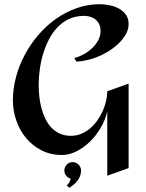

<svg xmlns="http://www.w3.org/2000/svg" viewBox="-20 -726 689 909"><path d="M588.9 -612.8Q588.9 -585 574 -560.5Q559.1 -536.1 536.9 -515.9Q514.6 -495.6 488.5 -480.2Q462.4 -464.8 439.9 -456.1Q416 -446.8 391.4 -441.2Q366.7 -435.5 341.8 -434.1L332 -451.2Q353 -456.5 375 -468.3Q397 -480 415 -496.8Q433.1 -513.7 444.6 -534.7Q456.1 -555.7 456.1 -580.1Q456.1 -597.2 450 -610.4Q443.8 -623.5 433.3 -632.6Q422.9 -641.6 408.7 -646.2Q394.5 -650.9 377.9 -650.9Q337.4 -650.9 305.9 -635.7Q274.4 -620.6 250.5 -595Q226.6 -569.3 210 -536.1Q193.4 -502.9 182.9 -466.6Q172.4 -430.2 167.7 -393.1Q163.1 -356 163.1 -323.2Q163.1 -298.8 165.8 -271.7Q168.5 -244.6 175.3 -217.8Q182.1 -190.9 193.4 -166.5Q204.6 -142.1 221.7 -123.5Q238.8 -105 262 -94Q285.2 -83 315.9 -83Q342.3 -83 365.2 -92.8Q388.2 -102.5 407.2 -118.7Q426.3 -134.8 441.2 -156.2Q456.1 -177.7 466.6 -201.2Q477.1 -224.6 482.4 -248.5Q487.8 -272.5 487.8 -293.9L588.9 -330.1V69.8L487.8 106V-198.2Q478.5 -158.2 456.8 -121.1Q435.1 -84 405.8 -55.4Q376.5 -26.9 342 -9.5Q307.6 7.8 272.9 7.8Q220.2 7.8 177.2 -13.9Q134.3 -35.6 104 -71.8Q73.7 -107.9 57.4 -154.8Q41 -201.7 41 -252Q41 -306.2 55.7 -361.1Q70.3 -416 97.2 -466.3Q124 -516.6 161.6 -560.5Q199.2 -604.5 244.9 -636.7Q290.5 -668.9 343 -687.5Q395.5 -706.1 452.1 -706.1Q473.1 -706.1 497.3 -701.4Q521.5 -696.8 541.7 -686Q562 -675.3 575.4 -657.5Q588.9 -639.6 588.9 -612.8ZM363.8 81.5Q363.8 94.7 359.4 106.7Q355 118.7 347.2 128.9Q339.4 139.2 329.3 147.7Q319.3 156.2 308.6 162.6L295.9 152.3Q302.2 146.5 307.6 137.5Q313 128.4 314.9 120.1Q301.8 116.2 293.2 105.7Q284.7 95.2 284.7 81.5Q284.7 65.4 296.1 53.5Q307.6 41.5 323.7 41.5Q340.3 41.5 352.1 53.5Q363.8 65.4 363.8 81.5Z"/></svg>

Font: Redressed
Style: Regular
Weight: 400
Designer: Astigmatic (AOETI)
Foundry: Astigmatic (AOETI)
Version: Version 1.001